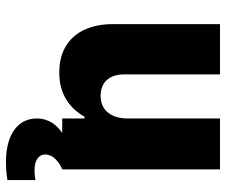

<svg xmlns="http://www.w3.org/2000/svg" viewBox="-77 -493 759 645"><g transform="rotate(90 302.5 -170.5)"><path d="M224 10C299 10 346 -28 372 -75H378V0H427C401 17 378 44 378 86C378 141 421 189 525 189C559 189 585 184 585 184V90C585 90 568 93 552 93C514 93 499 76 499 57C499 19 549 0 549 0V-530H378V-219C378 -173 357 -129 302 -129C254 -129 230 -161 230 -207V-530H61V-169C61 -72 109 10 224 10Z"/></g></svg>

Font: Be Vietnam Pro ExtraBold
Style: Regular
Weight: 800
Designer: Lam Bao, Tony Le, Vietanh Nguyen
Foundry: Yellow Type Foundry
Version: Version 1.002